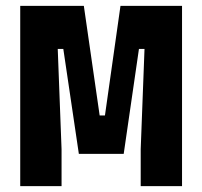

<svg xmlns="http://www.w3.org/2000/svg" viewBox="-20 -635 690 655"><path d="M49 0V-615H266L320 -241H338L391 -615H601V0H460V-126L473 -468H454L402 -110H249L196 -468H177L190 -126V0Z"/></svg>

Font: Martian Mono SemiCondensed
Style: Bold
Weight: 700
Width: 4
Designer: Roman Shamin
Foundry: Evil Martians
Version: Version 1.000